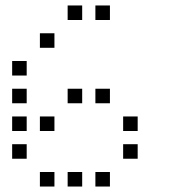

<svg xmlns="http://www.w3.org/2000/svg" viewBox="-20 -696 640 692"><path d="M224.8 -676.2Q223.8 -676.2 223.8 -676.2Q223.8 -676.2 223.8 -675.2V-624.8Q223.8 -623.8 223.8 -623.8Q223.8 -623.8 224.8 -623.8H275.2Q276.2 -623.8 276.2 -623.8Q276.2 -623.8 276.2 -624.8V-675.2Q276.2 -676.2 276.2 -676.2Q276.2 -676.2 275.2 -676.2ZM324.8 -676.2Q323.8 -676.2 323.8 -676.2Q323.8 -676.2 323.8 -675.2V-624.8Q323.8 -623.8 323.8 -623.8Q323.8 -623.8 324.8 -623.8H375.2Q376.2 -623.8 376.2 -623.8Q376.2 -623.8 376.2 -624.8V-675.2Q376.2 -676.2 376.2 -676.2Q376.2 -676.2 375.2 -676.2ZM124.8 -576.2Q123.8 -576.2 123.8 -576.2Q123.8 -576.2 123.8 -575.2V-524.8Q123.8 -523.8 123.8 -523.8Q123.8 -523.8 124.8 -523.8H175.2Q176.2 -523.8 176.2 -523.8Q176.2 -523.8 176.2 -524.8V-575.2Q176.2 -576.2 176.2 -576.2Q176.2 -576.2 175.2 -576.2ZM24.8 -476.2Q23.8 -476.2 23.8 -476.2Q23.8 -476.2 23.8 -475.2V-424.8Q23.8 -423.8 23.8 -423.8Q23.8 -423.8 24.8 -423.8H75.2Q76.2 -423.8 76.2 -423.8Q76.2 -423.8 76.2 -424.8V-475.2Q76.2 -476.2 76.2 -476.2Q76.2 -476.2 75.2 -476.2ZM24.8 -376.2Q23.8 -376.2 23.8 -376.2Q23.8 -376.2 23.8 -375.2V-324.8Q23.8 -323.8 23.8 -323.8Q23.8 -323.8 24.8 -323.8H75.2Q76.2 -323.8 76.2 -323.8Q76.2 -323.8 76.2 -324.8V-375.2Q76.2 -376.2 76.2 -376.2Q76.2 -376.2 75.2 -376.2ZM224.8 -376.2Q223.8 -376.2 223.8 -376.2Q223.8 -376.2 223.8 -375.2V-324.8Q223.8 -323.8 223.8 -323.8Q223.8 -323.8 224.8 -323.8H275.2Q276.2 -323.8 276.2 -323.8Q276.2 -323.8 276.2 -324.8V-375.2Q276.2 -376.2 276.2 -376.2Q276.2 -376.2 275.2 -376.2ZM324.8 -376.2Q323.8 -376.2 323.8 -376.2Q323.8 -376.2 323.8 -375.2V-324.8Q323.8 -323.8 323.8 -323.8Q323.8 -323.8 324.8 -323.8H375.2Q376.2 -323.8 376.2 -323.8Q376.2 -323.8 376.2 -324.8V-375.2Q376.2 -376.2 376.2 -376.2Q376.2 -376.2 375.2 -376.2ZM24.8 -276.2Q23.8 -276.2 23.8 -276.2Q23.8 -276.2 23.8 -275.2V-224.8Q23.8 -223.8 23.8 -223.8Q23.8 -223.8 24.8 -223.8H75.2Q76.2 -223.8 76.2 -223.8Q76.2 -223.8 76.2 -224.8V-275.2Q76.2 -276.2 76.2 -276.2Q76.2 -276.2 75.2 -276.2ZM124.8 -276.2Q123.8 -276.2 123.8 -276.2Q123.8 -276.2 123.8 -275.2V-224.8Q123.8 -223.8 123.8 -223.8Q123.8 -223.8 124.8 -223.8H175.2Q176.2 -223.8 176.2 -223.8Q176.2 -223.8 176.2 -224.8V-275.2Q176.2 -276.2 176.2 -276.2Q176.2 -276.2 175.2 -276.2ZM424.8 -276.2Q423.8 -276.2 423.8 -276.2Q423.8 -276.2 423.8 -275.2V-224.8Q423.8 -223.8 423.8 -223.8Q423.8 -223.8 424.8 -223.8H475.2Q476.2 -223.8 476.2 -223.8Q476.2 -223.8 476.2 -224.8V-275.2Q476.2 -276.2 476.2 -276.2Q476.2 -276.2 475.2 -276.2ZM24.8 -176.2Q23.8 -176.2 23.8 -176.2Q23.8 -176.2 23.8 -175.2V-124.8Q23.8 -123.8 23.8 -123.8Q23.8 -123.8 24.8 -123.8H75.2Q76.2 -123.8 76.2 -123.8Q76.2 -123.8 76.2 -124.8V-175.2Q76.2 -176.2 76.2 -176.2Q76.2 -176.2 75.2 -176.2ZM424.8 -176.2Q423.8 -176.2 423.8 -176.2Q423.8 -176.2 423.8 -175.2V-124.8Q423.8 -123.8 423.8 -123.8Q423.8 -123.8 424.8 -123.8H475.2Q476.2 -123.8 476.2 -123.8Q476.2 -123.8 476.2 -124.8V-175.2Q476.2 -176.2 476.2 -176.2Q476.2 -176.2 475.2 -176.2ZM124.8 -76.2Q123.8 -76.2 123.8 -76.2Q123.8 -76.2 123.8 -75.2V-24.8Q123.8 -23.8 123.8 -23.8Q123.8 -23.8 124.8 -23.8H175.2Q176.2 -23.8 176.2 -23.8Q176.2 -23.8 176.2 -24.8V-75.2Q176.2 -76.2 176.2 -76.2Q176.2 -76.2 175.2 -76.2ZM224.8 -76.2Q223.8 -76.2 223.8 -76.2Q223.8 -76.2 223.8 -75.2V-24.8Q223.8 -23.8 223.8 -23.8Q223.8 -23.8 224.8 -23.8H275.2Q276.2 -23.8 276.2 -23.8Q276.2 -23.8 276.2 -24.8V-75.2Q276.2 -76.2 276.2 -76.2Q276.2 -76.2 275.2 -76.2ZM324.8 -76.2Q323.8 -76.2 323.8 -76.2Q323.8 -76.2 323.8 -75.2V-24.8Q323.8 -23.8 323.8 -23.8Q323.8 -23.8 324.8 -23.8H375.2Q376.2 -23.8 376.2 -23.8Q376.2 -23.8 376.2 -24.8V-75.2Q376.2 -76.2 376.2 -76.2Q376.2 -76.2 375.2 -76.2Z"/></svg>

Font: Doto Black
Style: Regular
Weight: 900
Monospace: yes
Version: Version 1.000